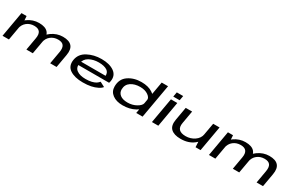

<svg xmlns="http://www.w3.org/2000/svg" viewBox="193 -2318 5851 3858"><g transform="rotate(30 3118.0 -389.5)"><path d="M24 0H172.5L253 -458.5L244.5 -585H126.5ZM578 0H726.5L781 -308Q806 -450.5 743.5 -520.8Q681 -591 534.5 -591Q393.5 -591 272.8 -505Q152 -419 131 -298.5L219 -277.5Q237.5 -379.5 309.2 -436.2Q381 -493 479 -493Q572.5 -493 609.8 -442.5Q647 -392 629 -291ZM1129.5 0H1278L1332 -308Q1357.5 -450 1296.2 -520.5Q1235 -591 1088.5 -591Q948 -591 826.5 -503.5Q705 -416 685 -298.5L774 -277.5Q791.5 -379.5 863.5 -436.2Q935.5 -493 1033 -493Q1127 -493 1162.5 -442.5Q1198 -392 1180.5 -291Z M1885 6 1900.5 -81.5Q1767.5 -81.5 1696 -134Q1623 -184.5 1640.5 -292Q1656.5 -399.5 1751.5 -452.5Q1847 -504 1970.5 -504Q2097 -504 2167.5 -457Q2224.5 -415.5 2219.5 -338.5H1633L1618 -252.5H2351Q2359 -271.5 2362.5 -295Q2387.5 -437 2279.5 -514.5Q2171.5 -591.5 1985.5 -591.5Q1808.5 -591.5 1666 -516Q1524.5 -441 1500 -293Q1476 -141 1586.5 -67Q1697.5 6 1885 6ZM1900.5 -81.5 1885 6Q1994 6 2074.5 -11Q2154 -27.5 2218 -60Q2281 -91.5 2305.5 -127.5L2193.5 -186.5Q2170 -156.5 2134 -132.5Q2096 -109.5 2037.5 -95.5Q1977.5 -81.5 1900.5 -81.5Z M3126 0H3273.5L3411.5 -785H3264L3147.5 -120ZM2809.5 4.5Q2971.5 4.5 3090.8 -61.2Q3210 -127 3219 -173L3171.5 -254Q3161 -195.5 3070.2 -144.2Q2979.5 -93 2867 -93Q2755 -93 2694.2 -140.5Q2633.5 -188 2635 -268Q2638 -379 2723.8 -436.2Q2809.5 -493.5 2937.5 -493.5Q3050 -493.5 3122.8 -442.5Q3195.5 -391.5 3186 -333.5L3259.5 -413.5Q3268.5 -459.5 3169.5 -525.5Q3070.5 -591.5 2909.5 -591.5Q2736 -591.5 2609.5 -504.8Q2483 -418 2483 -244.5Q2483 -129.5 2572.8 -62.5Q2662.5 4.5 2809.5 4.5Z M3490.5 0H3638.5L3741 -586H3593.5ZM3625.5 -766 3606 -657.5H3754L3773.5 -766Z M4502.5 0H4619L4722 -585H4574L4495 -139.5ZM4085 -586H3936.5L3883 -281Q3856.5 -132 3929.8 -63.2Q4003 5.5 4154.5 5.5Q4337 5.5 4456.2 -87.8Q4575.5 -181 4589.5 -262.5L4527 -315.5Q4510 -215 4419.2 -153.5Q4328.5 -92 4217 -92Q4109.5 -92 4062 -139.8Q4014.5 -187.5 4033.5 -293Z M4813.5 0H4962L5042.5 -458.5L5034 -585H4916ZM5367.5 0H5516L5570.5 -308Q5595.5 -450.5 5533 -520.8Q5470.5 -591 5324 -591Q5183 -591 5062.2 -505Q4941.5 -419 4920.5 -298.5L5008.5 -277.5Q5027 -379.5 5098.8 -436.2Q5170.5 -493 5268.5 -493Q5362 -493 5399.2 -442.5Q5436.5 -392 5418.5 -291ZM5919 0H6067.5L6121.5 -308Q6147 -450 6085.8 -520.5Q6024.5 -591 5878 -591Q5737.5 -591 5616 -503.5Q5494.5 -416 5474.5 -298.5L5563.5 -277.5Q5581 -379.5 5653 -436.2Q5725 -493 5822.5 -493Q5916.5 -493 5952 -442.5Q5987.5 -392 5970 -291Z"/></g></svg>

Font: Anybody ExtraExpanded Medium
Style: Italic
Weight: 500
Width: 8
Italic angle: -10°
Version: Version 1.113;gftools[0.9.25]